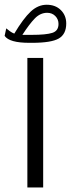

<svg xmlns="http://www.w3.org/2000/svg" viewBox="-38 -807 305 825"><path d="M-18.1 -652.8 -11.2 -685.1Q-4.4 -679.2 4.9 -672.6Q14.2 -666 23.4 -662.6Q62.5 -728 94 -757.3Q125.5 -786.6 162.6 -786.6Q200.2 -786.6 223.4 -763.7Q246.6 -740.7 246.6 -706.1Q246.6 -660.2 214.6 -641.6Q182.6 -623 99.6 -623H87.9Q2.4 -623 -18.1 -652.8ZM98.6 -657.2Q160.2 -657.2 186.8 -665.8Q213.4 -674.3 213.4 -704.1Q213.4 -724.1 199.7 -738Q186 -752 164.6 -752Q135.3 -752 111.8 -728Q88.4 -704.1 58.1 -657.2ZM79.6 -558.2H147.5V-1.4H79.6Z"/></svg>

Font: Vazir Light FD-UI
Style: Light-FD-UI
Weight: 300
Designer: Saber Rastikerdar
Foundry: Saber Rastikerdar
Version: Version 30.1.0